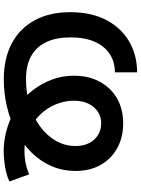

<svg xmlns="http://www.w3.org/2000/svg" viewBox="124 -901 788 1076"><g transform="rotate(90 518.0 -363.0)"><path d="M825.2 10.3Q781.2 10.3 736.3 0.5Q691.4 -9.3 649.2 -26.9Q606.9 -44.4 570.8 -67.4Q523.9 -103.5 486.3 -152.1Q448.7 -200.7 426.5 -259Q404.3 -317.4 404.3 -382.8Q404.3 -466.3 438 -528.3Q471.7 -590.3 531.5 -624.8Q591.3 -659.2 670.9 -659.2Q750.5 -659.2 810.5 -625.7Q870.6 -592.3 904.3 -532.7Q938 -473.1 938 -393.6Q938 -318.8 910.2 -255.9Q882.3 -192.9 833 -143.8Q783.7 -94.7 718.8 -60.3Q653.8 -25.9 578.4 -8.1Q502.9 9.8 423.3 9.8Q308.6 9.8 224.1 -34.7Q139.6 -79.1 94 -162.6Q48.3 -246.1 48.3 -363.3Q48.3 -481.4 92.5 -565.2Q136.7 -648.9 212.9 -693.1Q289.1 -737.3 385.3 -737.3V-612.8Q327.1 -612.8 283 -584.2Q238.8 -555.7 214.1 -500Q189.5 -444.3 189.5 -363.3Q189.5 -285.2 215.3 -229.5Q241.2 -173.8 293.2 -144.3Q345.2 -114.7 423.3 -114.7Q502.4 -114.7 570.6 -135.7Q638.7 -156.7 689.7 -194.3Q740.7 -231.9 769.5 -282.7Q798.3 -333.5 798.3 -393.6Q798.3 -436 782 -468.3Q765.6 -500.5 736.8 -518.3Q708 -536.1 670.9 -536.1Q633.3 -536.1 605 -516.8Q576.7 -497.6 560.5 -463.6Q544.4 -429.7 544.4 -383.8Q544.4 -330.6 564.9 -281.2Q585.4 -231.9 622.8 -193.4Q660.2 -154.8 710.9 -133.8Q734.9 -116.2 762.9 -111.1Q791 -106 826.7 -106Q854.5 -106 887 -111.3Q919.4 -116.7 957 -132.3L997.1 -21.5Q973.1 -10.3 943.4 -3.2Q913.6 3.9 883.1 7.1Q852.5 10.3 825.2 10.3Z"/></g></svg>

Font: Inter Cardless
Style: Bold
Weight: 700
Designer: Rasmus Andersson
Foundry: rsms
Version: Version 4.001;git-9221beed3